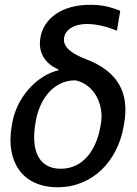

<svg xmlns="http://www.w3.org/2000/svg" viewBox="-20 -781 580 811"><path d="M150.6 -621.4C139.9 -558.2 170.8 -511.4 228 -487.2L227.3 -484.4C137.4 -463.1 50.1 -372.5 31.2 -258.5L29.1 -245.7C4.6 -99.4 73.2 9.9 223.7 9.9C371.4 9.9 476.6 -100.5 502.1 -246.4L504.3 -258.5C527.3 -388.8 478.3 -479.8 343 -531.2C258.9 -563.2 246.1 -596.6 250.7 -622.2C256.7 -655.5 291.2 -679.7 348 -679.7C396.3 -679.7 447.4 -662.6 473.7 -651.3L487.9 -735.1C446.7 -752.1 411.2 -760.7 360.1 -760.7C243.6 -760.7 164.8 -705.3 150.6 -621.4ZM127.8 -248.6 129.3 -258.5C143.5 -356.9 202.1 -441.8 298.3 -441.8C379.6 -424.7 420.1 -337.7 406.2 -258.5L404.1 -246.4C386.7 -148.1 332 -68.2 236.5 -68.2C140.3 -68.2 113.6 -150.2 127.8 -248.6Z"/></svg>

Font: Margiela Sans
Style: Italic
Weight: 400
Italic angle: -9.39999°
Designer: Stefan Endress, Andreas Faust
Version: Version 1.100;FEAKit 1.0